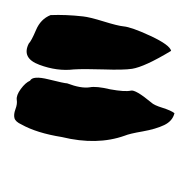

<svg xmlns="http://www.w3.org/2000/svg" viewBox="-17 -670 270 276"><g transform="rotate(-90 118.0 -532.0)"><path d="M112.4 -642.9Q119 -643.8 128.1 -637.1Q137.1 -630.5 140 -623.8Q147.6 -620 141.9 -597.1Q136.2 -574.3 136.2 -570.5Q128.6 -550.5 130.5 -538.1Q132.4 -528.6 127.6 -508.6Q123.8 -487.6 125.7 -479Q127.6 -472.4 108.6 -449.5Q104.8 -445.7 101 -433.3Q97.1 -421 93.3 -416.2Q81.9 -419 76.2 -431Q70.5 -442.9 67.1 -461.9Q63.8 -481 61 -487.6Q46.7 -527.6 59 -578.1Q64.8 -614.3 77.1 -636.2Q81 -644.8 86.2 -646.2Q91.4 -647.6 99 -644.8Q106.7 -641.9 112.4 -642.9ZM134.3 -569.5H136.2ZM134.3 -569.5ZM234.3 -594.3ZM234.3 -594.3Q235.2 -572.4 232.4 -547.6Q231.4 -538.1 225.2 -518.1Q219 -498.1 218.1 -489.5Q217.1 -478.1 204.3 -450.5Q191.4 -422.9 182.9 -421Q160 -459 157.1 -477.1Q155.2 -489.5 156.2 -518.1Q157.1 -546.7 156.2 -561Q153.3 -584.8 162.9 -610.5Q172.4 -636.2 193.3 -625.7Q197.1 -621.9 212.9 -615.2Q228.6 -608.6 234.3 -594.3ZM234.3 -594.3Z"/></g></svg>

Font: KAZYinfo
Style: Bold
Weight: 700
Designer: emmanuel didier
Foundry: emmanuel didier
Version: Version 001.000